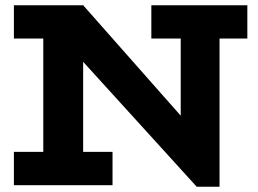

<svg xmlns="http://www.w3.org/2000/svg" viewBox="-20 -706 983 732"><path d="M730 6 101 -686H297L669 -265V-669H817V6ZM33 0V-127H409V0ZM145 -15V-686H297V-15ZM33 -559V-686H297L294 -559ZM557 -559V-686H923V-559Z"/></svg>

Font: BioRhyme ExtraBold ExtraBold
Style: Regular
Weight: 800
Version: Version 1.600;gftools[0.9.33]